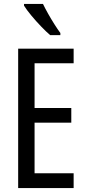

<svg xmlns="http://www.w3.org/2000/svg" viewBox="-20 -963 442 983"><path d="M357 0H73V-714H357V-639H157V-410H345V-335H157V-76H357ZM200 -943Q211 -920 226.5 -892.5Q242 -865 258.5 -839Q275 -813 289 -794V-783H237Q217 -800 190.5 -827.5Q164 -855 140 -884Q116 -913 103 -934V-943Z"/></svg>

Font: Noto Sans Kannada ExtraCondensed
Style: Regular
Weight: 400
Width: 2
Designer: Jelle Bosma - Monotype Design Team
Foundry: Monotype Imaging Inc.
Version: Version 2.005; ttfautohint (v1.8.4.7-5d5b)